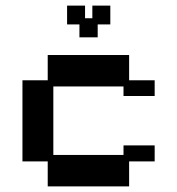

<svg xmlns="http://www.w3.org/2000/svg" viewBox="-20 -652 632 684"><path d="M150 12V-77H60V-366H150V-456H440V-366H531V-310H420V-344H170V-100H420V-134H531V-77H440V12ZM263 -519V-565H219V-632H283V-587H309V-632H373V-565H328V-519Z"/></svg>

Font: Pixelify Sans Medium
Style: Regular
Weight: 500
Designer: Stefie Justprince
Foundry: Typecalism Foundryline
Version: Version 1.000;February 13, 2025;FontCreator 15.0.0.3015 64-b